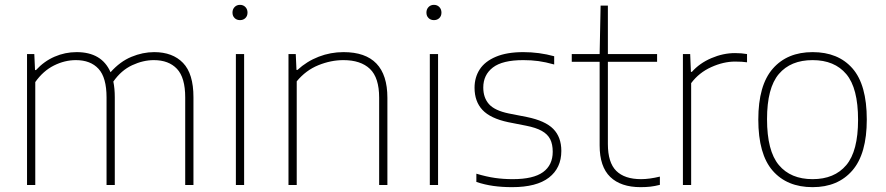

<svg xmlns="http://www.w3.org/2000/svg" viewBox="-20 -763 3654 792"><path d="M778 -362V0H744V-361Q744 -443 710 -479Q676 -515 614.5 -515Q570.5 -515 525.2 -494Q480 -473 447.5 -426.5Q453.5 -398 453.5 -362V0H419.5V-361Q419.5 -443 386.5 -479Q353.5 -515 293 -515Q247 -515 202.5 -492.8Q158 -470.5 125.5 -424.5V0H91.5V-540H121.5L124.5 -474H128.5Q162 -510.5 205.2 -529.2Q248.5 -548 296 -548Q400 -548 436 -465Q475 -509 522 -528.5Q569 -548 616 -548Q692 -548 735 -503.5Q778 -459 778 -362Z M953 0V-540H987V0ZM939 -711Q939 -725 947.8 -734Q956.5 -743 970 -743Q983.5 -743 992.2 -734Q1001 -725 1001 -711Q1001 -697 992.2 -688.5Q983.5 -680 970 -680Q956.5 -680 947.8 -688.5Q939 -697 939 -711Z M1170 -540H1200L1203 -474.5H1207Q1245.5 -510 1294.5 -529Q1343.5 -548 1397 -548Q1578 -548 1578 -359.5V0H1544V-360Q1544 -442.5 1506 -478.8Q1468 -515 1396.5 -515Q1345 -515 1293.2 -494Q1241.5 -473 1204 -427.5V0H1170Z M1753 0V-540H1787V0ZM1739 -711Q1739 -725 1747.8 -734Q1756.5 -743 1770 -743Q1783.5 -743 1792.2 -734Q1801 -725 1801 -711Q1801 -697 1792.2 -688.5Q1783.5 -680 1770 -680Q1756.5 -680 1747.8 -688.5Q1739 -697 1739 -711Z M1945 -12.5V-46.5Q1987 -34 2021.8 -29Q2056.5 -24 2095 -24Q2180 -24 2220 -53Q2260 -82 2260 -137Q2260 -168 2249.5 -188.8Q2239 -209.5 2215 -223Q2191 -236.5 2150 -244.5L2076.5 -259Q2003 -274.5 1970.2 -309.5Q1937.5 -344.5 1937.5 -401Q1937.5 -444 1959 -477Q1980.5 -510 2025.8 -529Q2071 -548 2138.5 -548Q2204 -548 2266 -531V-497Q2230.5 -507 2201.2 -511Q2172 -515 2138.5 -515Q2052.5 -515 2013 -484.5Q1973.5 -454 1973.5 -402Q1973.5 -360 1997 -333.5Q2020.5 -307 2078.5 -295L2152.5 -280.5Q2229 -265 2262.2 -231.2Q2295.5 -197.5 2295.5 -140.5Q2295.5 -70 2244.5 -30.5Q2193.5 9 2092.5 9Q2051 9 2015.2 4Q1979.5 -1 1945 -12.5Z M2702 -34.5V-0.5Q2680.5 5 2662.2 7Q2644 9 2622.5 9Q2541 9 2497.2 -33.2Q2453.5 -75.5 2453.5 -163V-508H2338.5V-540H2453.5L2457.5 -740H2487.5V-540H2690.5V-508H2487.5V-169Q2487.5 -92.5 2522 -58.2Q2556.5 -24 2624.5 -24Q2658.5 -24 2702 -34.5Z M2797 -540H2827L2830 -466.5H2834Q2866 -502.5 2914.5 -523.2Q2963 -544 3012 -544Q3039 -544 3061.5 -540V-506Q3042.5 -509 3012 -509Q2964.5 -509 2914 -486.2Q2863.5 -463.5 2831 -420V0H2797Z M3108 -270Q3108 -411.5 3167.8 -479.8Q3227.5 -548 3332 -548Q3437.5 -548 3496.5 -480.8Q3555.5 -413.5 3555.5 -270Q3555.5 -128.5 3496 -59.8Q3436.5 9 3332 9Q3226.5 9 3167.2 -59Q3108 -127 3108 -270ZM3519.5 -269Q3519.5 -399.5 3471 -457.2Q3422.5 -515 3332 -515Q3241.5 -515 3192.8 -457.8Q3144 -400.5 3144 -271.5Q3144 -140.5 3192.8 -82.2Q3241.5 -24 3332 -24Q3422 -24 3470.8 -81.8Q3519.5 -139.5 3519.5 -269Z"/></svg>

Font: Encode Sans Semi Expanded Thin
Style: Regular
Weight: 250
Width: 6
Designer: Multiple Designers
Foundry: Impallari Type
Version: Version 2.000